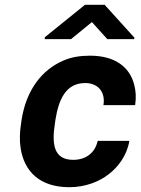

<svg xmlns="http://www.w3.org/2000/svg" viewBox="-20 -770 586 800"><path d="M68 -257C62 -220 61 -184 66 -152C81 -57 144 10 269 10C334 10 392 -12 433 -44C472 -74 509 -122 519 -183H387C376 -133 338 -104 285 -104C201 -104 196 -174 209 -257L211 -271C224 -353 253 -424 335 -424C389 -424 420 -386 411 -332H543C548 -363 546 -392 539 -418C520 -491 459 -538 355 -538C314 -538 277 -532 245 -518C153 -479 89 -393 70 -271ZM166 -607H276L363 -678L427 -607H539L540 -613L416 -750H334L167 -615Z"/></svg>

Font: Asimov Pro
Style: BdObl
Weight: 700
Designer: Google
Version: Version 2.000980; 2014